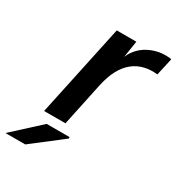

<svg xmlns="http://www.w3.org/2000/svg" viewBox="-286 -649 876 950"><g transform="rotate(30 152.0 -174.5)"><path d="M377 -539C335 -539 277 -520 242 -482C229 -468 217 -452 208 -430L223 -525H111L-1 0H121L174 -251V-250C205 -393 285 -448 394 -437L416 -536C405 -539 393 -539 377 -539ZM-112 190H1L173 57V49H42Z"/></g></svg>

Font: Nacelle SemiBold
Style: Italic
Weight: 600
Italic angle: -12°
Designer: Sora Sagano
Foundry: Sora Sagano
Version: Version 1.000;FEAKit 1.0